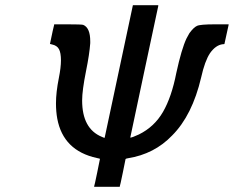

<svg xmlns="http://www.w3.org/2000/svg" viewBox="-20 -714 894 734"><path d="M340 -2Q341 -3 351.5 -54Q362 -105 362 -106Q363 -107 359 -108Q357 -109 350 -110Q222 -138 199 -260Q194 -287 194 -319Q194 -361 205 -416Q213 -456 213 -483Q213 -512 205.5 -526Q198 -540 179 -544L171 -546Q184 -609 187 -619V-621H239Q291 -621 298 -619Q325 -608 325 -556V-549Q322 -507 309 -443Q294 -368 294 -330Q294 -222 369 -191Q372 -190 376 -188Q380 -187 380 -187L488 -694H585V-691Q584 -689 531 -438L478 -188H479Q485 -188 511 -200Q570 -229 603 -286Q636 -343 654 -435Q674 -527 693 -567Q701 -581 704 -587Q720 -609 733 -615Q745 -621 802 -621H854V-619L838 -546Q838 -545 832 -545Q805 -542 783 -511Q763 -481 749 -418Q715 -273 638 -196Q570 -125 469 -109Q462 -108 460 -106Q460 -105 449.5 -54Q439 -3 438 -2V0H340Z"/></svg>

Font: MathJax_SansSerif
Style: Italic
Weight: 400
Version: Version 1.1